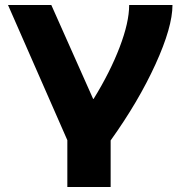

<svg xmlns="http://www.w3.org/2000/svg" viewBox="-20 -540 721 767"><path d="M352 -145H354Q420 -252 458 -351.5Q496 -451 496 -520H669Q669 -432 601 -283Q533 -134 422 21V207H249V20L12 -520H185Z"/></svg>

Font: Non Bureau Extended
Style: Bold
Weight: 700
Width: 7
Designer: Jona Saucedo
Foundry: Non Foundry
Version: Version 1.000; ttfautohint (v1.8.4)